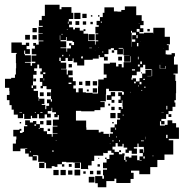

<svg xmlns="http://www.w3.org/2000/svg" viewBox="-20 -748 782 809"><path d="M66 -111H34V-143H47V-160H49V-173H36V-201H62V-205H70V-197H64V-188H75V-192H81V-216H95V-221H86V-241H106V-232H119V-238H133V-225H148V-209H143V-206H148V-209H164V-195H178V-193V-183H198V-172H202V-185H222V-187H202V-215H222V-218H203V-244H228V-263H223V-254H209V-268H216V-275H200V-294H197V-280H181V-269H194V-253H178V-266H168V-249H144V-267H137V-250H115V-260H110V-247H82V-268H77V-250H55V-265H38V-286H29V-305H20V-326H9V-348H20V-364H19V-378H1V-416H27V-420H43V-434H47V-460H48V-482H47V-520H50V-525H28V-569H72V-559H89V-568H103V-554H92V-541H106V-521H86V-535H82V-520H85V-515H110V-487H85V-484H109V-471H115V-482H129V-488H113V-514H133V-519H114V-543H127V-555H120V-567H132V-560H143V-574H163V-577H142V-605H160V-607H142V-635H160V-639H144V-663H156V-681H169V-728H231V-709H239V-718H281V-694H289V-668H270V-658H283V-644H271V-633H288V-624H296V-631H316V-619H332V-606H351V-577H352V-575H380V-560H383V-574H394V-578H383V-604H394V-607H382V-635H396V-642H387V-660H401V-676H413V-694H420V-717H460V-700H475V-699H491V-706H506V-721H554V-691V-684H577V-660H585V-642H571V-629H584V-613H568V-626H556V-614H567V-607H587V-610H625V-607H626V-631H674V-593H696V-561H683V-558H691V-536H678V-519H684V-518H703V-524H717V-510H713V-488V-476H729V-438H711V-434H719V-407H722V-355H721V-326H715V-316H719V-298H707V-280H690V-267H680V-247H660V-238H673V-224H659V-237H654V-219H675V-222H686V-241H706V-229H722V-211H734V-163H691V-157H710V-97H673V-74H643V-44H613V-14H567V-29H532V-20H543V6H530V23H470V5H462V15H428V41H392V24H381V-6H411V5H418V-9H414V-33H431V-39H414V-63H429V-78H423V-84H429V-78H441V-96H459V-104H449V-113H434V-103H418V-104H415V-92H377V-70H366V-51H351V-39H352V-35H348V-36H321V-63H288V-64H259V-66H241V-56H251V-46H241V-56H222V-45H210V-48H198V-39H174V-62H167V-40H145V-62H167V-66H141V-93H138V-94H119V-90H135V-72H117V-88H101V-101H86V-121H95V-123H85V-122H66ZM319 -668H293V-694H319ZM345 -672H327V-690H345ZM399 -678H393V-684H399ZM369 -678H363V-684H369ZM314 -643H298V-659H314ZM408 -651V-658H405V-651ZM343 -644H329V-658H343ZM269 -648V-657H266V-648ZM371 -646H361V-656H371ZM567 -648V-650H565V-648ZM549 -631V-632V-631ZM135 -612H117V-630H135ZM611 -616H601V-626H611ZM264 -622V-626H262V-622ZM340 -617H332V-625H340ZM535 -610V-572H550V-582H537V-600H553V-611H536V-618H532V-610ZM308 -611H307ZM238 -603H245V-605H238ZM379 -578H353V-604H379ZM106 -581H86V-601H106ZM560 -587V-600H555V-587ZM135 -582H117V-600H135ZM234 -580V-599H232V-580ZM259 -548H235V-545H260V-530H263V-544H279V-556H271V-566H281V-558H292V-571H286V-576H261V-592H258V-579H235V-574H259ZM571 -574V-575H570V-574ZM535 -551V-572H534V-551ZM320 -564V-571V-564ZM557 -553H563V-567H557ZM394 -546V-548H393V-546ZM356 -545H367V-547H356ZM299 -388H289V-375H300V-359H311V-376H329V-359H342V-357H370V-354H393V-384H394V-413H417V-420H429V-434H417V-480H443V-484H469V-468H479V-478H493V-464H483H501V-486H531H549H531V-511H529V-488H503V-514H526V-515H500V-543H498V-546H480V-543H498V-519H474V-537H460V-545H447V-540H437V-520H420V-509H434V-493H418V-507H400V-516H396V-501H371V-496H335V-472H305V-485H290V-502H286V-491H266V-504H256V-491H236V-505H230V-491H236V-484H259V-458H237V-456H261V-434H266V-451H286V-431H269V-422H287V-406H299ZM669 -543V-544H668V-543ZM461 -526H451V-536H461ZM381 -533V-534H380V-533ZM415 -527V-531H411V-527ZM275 -511V-518H273V-511ZM247 -511V-517H242V-511ZM327 -510H322V-502H329V-511H327ZM494 -493H478V-509H494ZM564 -498V-509H561V-498ZM571 -478H578V-489H571ZM663 -482V-483H662V-482ZM283 -464H269V-478H283ZM167 -310H156V-306H171V-288H175V-302H187V-313H178V-329H194V-320H199V-330H195V-372H177V-373H176V-385H161V-376H151V-386H158V-403H148V-419H161V-435H150V-447H156V-460H145V-476H137V-460H124V-449H134V-433H120V-417H119V-388H133V-374H122V-365H140V-338H143V-323H145V-332H167ZM561 -468H569V-476H561ZM536 -421H534V-412H539V-418H553V-405H568V-393H576V-403H568V-419H579V-438H593V-454H619V-428H601V-427H619V-428H621V-454H619V-457H592V-475H583V-464H571V-446H556V-431H536ZM677 -460H655V-475H653V-459H679V-470H677ZM536 -451H549V-456H536ZM578 -439H574V-443H578ZM162 -436H171V-443H162ZM166 -409V-418H164V-409ZM132 -405H120V-417H132ZM584 -411H590V-416H584ZM360 -387H340V-407H360ZM389 -388H371V-406H389ZM545 -397H552V-404H545ZM327 -390H313V-404H327ZM269 -394H281V-400H269ZM604 -394V-395V-394ZM564 -383V-389H562V-383ZM113 -377H119V-388H113ZM593 -378V-383H588V-378ZM389 -358H371V-376H389ZM378 -279H322V-281H300V-240H343V-211H344V-201H396V-190H404V-193H416V-184H439V-171H442V-185H456V-191H446V-211H463V-224H473V-244H486V-250H475V-272H488V-285H480V-297H492V-289H497V-301H496V-325H493V-314H479V-328H488V-343H478V-359H494V-349H502V-361H496V-364H473H439V-374H427V-350H426V-321H403V-318H421V-296H403V-284H378ZM197 -372V-373H195V-372ZM354 -363H346V-371H354ZM579 -365V-369H576V-365ZM531 -356V-361H530V-356ZM462 -315H450V-327H430V-347H447V-360H465V-342H450V-327H462ZM164 -343H148V-359H164ZM194 -343H178V-359H194ZM666 -337H665ZM444 -303H436V-311H444ZM685 -302H701H681V-287H685ZM463 -284H449V-298H463ZM141 -287V-291V-287ZM130 -272V-276H127V-272ZM150 -273H159V-276H150ZM660 -275H670V-276H660ZM62 -272H73V-274H62ZM467 -250H445V-272H467ZM702 -255H690V-267H702ZM501 -261V-265H497V-261ZM196 -221H176V-241H196ZM163 -224H149V-238H163ZM69 -228H63V-234H69ZM459 -228H453V-234H459ZM125 -218H132V-224H125ZM477 -218ZM469 -201V-210H466V-201ZM191 -196H181V-206H191ZM162 -193H159ZM680 -166H686V-180H680ZM230 -169V-177V-169ZM473 -169V-173H470V-169ZM592 -161V-172H591V-161ZM485 -151V-158H482V-151ZM218 -155V-157H215V-155ZM458 -152V-157H454V-152ZM574 -153H586V-156H574ZM467 -130H454V-118H463V-108H481V-98H495V-102H505V-92H503V-74H509V-88H523V-84H534V-93H558V-73H568V-71H577V-73H568V-89H584V-80H590V-89H582V-103H568V-119H584V-105H587V-121H586V-129H564V-143H559V-128H544V-122H557V-100H535V-113H523V-104H509V-118H516V-126H501V-142H496V-131H476V-145H467ZM445 -141V-143H443V-141ZM490 -107H482V-115H490ZM200 -109H206V-114H200ZM109 -106V-112H106V-106ZM625 -92H622V-90H627V-92H625ZM398 -79H394V-83H398ZM513 -67V-74H509V-67ZM219 -57V-66V-57ZM317 -40H295V-62H317ZM282 -45H270V-57H282ZM401 -46H391V-56H401ZM318 -9H294V-33H318ZM257 -10H235V-32H257ZM227 -10H205V-32H227ZM285 -12H267V-30H285ZM404 -13H388V-29H404ZM373 -14H359V-28H373ZM341 -16H331V-26H341ZM378 21H354V-3H378Z"/></svg>

Font: Rubik Storm
Style: Regular
Weight: 400
Designer: Hubert and Fischer, NaN
Foundry: Hubert and Fischer, NaN
Version: Version 2.201